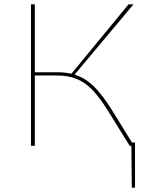

<svg xmlns="http://www.w3.org/2000/svg" viewBox="-20 -678 714 893"><path d="M608 -15V195H593L591 0H583L484 -160Q444 -224 410 -259.5Q376 -295 336.5 -311Q297 -327 243 -327H142V0H124V-658H142V-342H245Q283 -342 312 -335L578 -658H601L327 -331Q375 -316 415 -277.5Q455 -239 500 -167L594 -15Z"/></svg>

Font: Ysabeau Thin
Style: Regular
Weight: 200
Designer: Christian Thalmann (Catharsis Fonts)
Version: Version 0.003